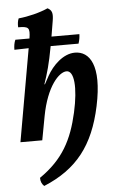

<svg xmlns="http://www.w3.org/2000/svg" viewBox="-63 -754 626 1043"><g transform="rotate(-5 250.5 -232.0)"><path d="M364 -459C299 -459 241 -400 211 -346L187 -302H184C204 -361 218 -408 236 -506H388C394 -524 397 -542 397 -557H245L259 -641C266 -683 261 -699 237 -712C193 -692 129 -676 76 -671C70 -658 68 -639 69 -623C127 -623 134 -616 125 -557H48C41 -542 38 -523 38 -503C61 -504 88 -504 116 -505L27 0H146L170 -129C200 -290 269 -362 310 -362C352 -362 361 -270 331 -136C298 11 245 113 116 202C116 223 123 237 135 248C316 173 411 52 456 -159C503 -380 443 -459 364 -459Z"/></g></svg>

Font: Vollkorn Semibold
Style: Italic
Weight: 600
Italic angle: -11°
Designer: Friedrich Althausen
Foundry: Friedrich Althausen
Version: Version 4.015;PS 004.015;hotconv 1.0.88;makeotf.lib2.5.64775